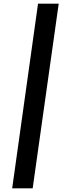

<svg xmlns="http://www.w3.org/2000/svg" viewBox="-20 -870 356 1040"><path d="M46 150 186 -850H298L157 150Z"/></svg>

Font: Finlandica Medium
Style: Italic
Weight: 500
Italic angle: -8°
Designer: Niklas Ekholm, Juho Hiilivirta, Jaakko Suomalainen
Foundry: Helsinki Type Studio
Version: Version 1.063